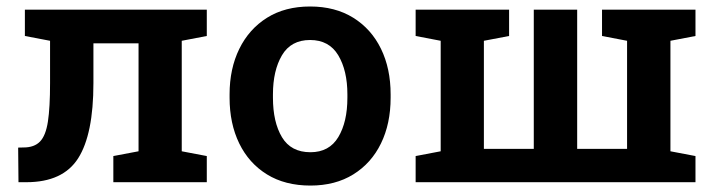

<svg xmlns="http://www.w3.org/2000/svg" viewBox="-20 -558 2185 588"><path d="M36.6 0 35.6 -106 52.2 -106.4Q85 -106.4 102.5 -124.5Q120.1 -142.6 126.7 -185.5Q133.3 -228.5 133.3 -303.2V-433.1L56.2 -447.8V-528.3H613.3V-447.8L536.6 -433.1V-94.7L613.3 -80.1V0H327.1V-80.1L404.3 -94.7V-425.3H266.1V-303.2Q266.1 -147 219.5 -73.5Q172.9 0 60.5 0Z M930.7 10.3Q853 10.3 797.6 -23.9Q742.2 -58.1 712.6 -118.9Q683.1 -179.7 683.1 -258.8V-269Q683.1 -347.7 712.9 -408.4Q742.7 -469.2 797.9 -503.7Q853 -538.1 929.7 -538.1Q1006.3 -538.1 1061.8 -503.7Q1117.2 -469.2 1146.7 -408.7Q1176.3 -348.1 1176.3 -269V-258.8Q1176.3 -179.2 1146.7 -118.7Q1117.2 -58.1 1062 -23.9Q1006.8 10.3 930.7 10.3ZM930.7 -91.8Q988.3 -91.8 1016.1 -138.2Q1043.9 -184.6 1043.9 -258.8V-269Q1043.9 -341.8 1015.9 -388.7Q987.8 -435.5 929.7 -435.5Q871.1 -435.5 843.5 -388.7Q815.9 -341.8 815.9 -269V-258.8Q815.9 -184.1 843.5 -137.9Q871.1 -91.8 930.7 -91.8Z M1252.9 0V-80.1L1329.6 -94.7V-433.1L1252.9 -447.8V-528.3H1539.1V-447.8L1461.9 -433.1V-102.1H1614.7V-528.3H1747.6V-102.1H1900.4V-433.1L1823.7 -447.8V-528.3H2109.9V-447.8L2033.2 -433.1V-94.7L2109.9 -80.1V0Z"/></svg>

Font: Roboto Slab SemiBold
Style: Regular
Weight: 600
Designer: Google
Version: Version 2.001; ttfautohint (v1.8.3)